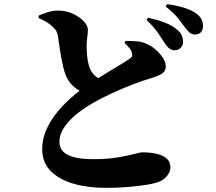

<svg xmlns="http://www.w3.org/2000/svg" viewBox="-20 -842 1040 924"><path d="M818 -600Q805 -601 794.5 -609Q784 -617 773 -634Q760 -655 740.5 -683.5Q721 -712 685 -746L693 -757Q737 -747 774 -733Q811 -719 836 -696Q851 -683 856 -669Q861 -655 861 -641Q861 -624 849 -611.5Q837 -599 818 -600ZM488 62Q402 62 333 42Q264 22 223.5 -19.5Q183 -61 183 -125Q183 -169 200 -210.5Q217 -252 245.5 -289.5Q274 -327 308.5 -359Q343 -391 377 -416Q405 -436 440.5 -458.5Q476 -481 510.5 -501.5Q545 -522 571 -538Q597 -554 606 -561Q614 -566 615.5 -573Q617 -580 614 -590Q610 -604 599 -615Q588 -626 579 -636L584 -645Q614 -645 640 -643Q666 -641 687 -630Q709 -621 729.5 -603Q750 -585 764 -563.5Q778 -542 778 -522Q778 -503 764 -491Q750 -479 711 -467Q669 -455 618.5 -435.5Q568 -416 517 -392.5Q466 -369 421 -343Q386 -322 357.5 -300Q329 -278 308.5 -254.5Q288 -231 277 -207.5Q266 -184 266 -160Q266 -130 285 -111.5Q304 -93 340.5 -84.5Q377 -76 429 -76Q497 -76 546.5 -84.5Q596 -93 626 -101Q656 -109 664 -109Q700 -109 731 -102.5Q762 -96 781 -80Q800 -64 800 -35Q800 -16 785 3Q770 22 747 32Q725 41 684.5 47.5Q644 54 593.5 58Q543 62 488 62ZM391 -394Q360 -404 339 -421.5Q318 -439 304 -464Q292 -486 283.5 -523Q275 -560 269 -599Q263 -638 259 -666Q256 -686 248 -697.5Q240 -709 225 -721Q214 -730 198.5 -739Q183 -748 166 -755V-767Q186 -776 210 -783.5Q234 -791 259 -791Q299 -791 331.5 -775.5Q364 -760 383.5 -739Q403 -718 403 -699Q403 -683 400 -662.5Q397 -642 397 -622Q397 -602 398.5 -581.5Q400 -561 404 -542Q408 -523 414 -509Q425 -486 442.5 -473Q460 -460 482 -452ZM919 -676Q903 -676 892.5 -685Q882 -694 868 -713Q856 -730 837.5 -753.5Q819 -777 777 -811L784 -822Q829 -816 865 -805Q901 -794 923 -778Q942 -765 949.5 -749.5Q957 -734 957 -716Q957 -698 947 -687Q937 -676 919 -676Z"/></svg>

Font: Noto Serif JP ExtraLight Black
Style: Regular
Weight: 900
Version: Version 2.003-H1;hotconv 1.1.1;makeotfexe 2.6.0